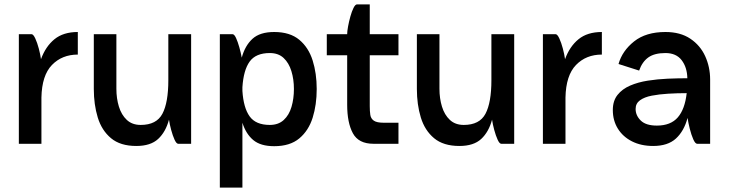

<svg xmlns="http://www.w3.org/2000/svg" viewBox="-20 -656 3325 876"><path d="M66 0V-500H124Q132 -500 141 -480.5Q150 -461 157 -434.5Q164 -408 167 -386Q188 -444 228.5 -477Q269 -510 335 -510V-407Q263 -407 217 -359.5Q171 -312 169 -211V0Z M511 -251Q511 -207 522.5 -169.5Q534 -132 558.5 -109Q583 -86 622 -86Q694 -86 721 -137Q748 -188 748 -290V-500H852V0H793Q785 0 776.5 -18.5Q768 -37 761 -63Q754 -89 751 -110Q736 -54 701.5 -22Q667 10 602 10Q529 10 486.5 -25.5Q444 -61 426 -120Q408 -179 408 -250V-500H511Z M1086 200H983V-500H1041Q1049 -500 1057 -482.5Q1065 -465 1072 -440Q1079 -415 1083 -393Q1098 -448 1132 -479Q1166 -510 1231 -510Q1303 -510 1345.5 -474.5Q1388 -439 1406.5 -380Q1425 -321 1425 -250Q1425 -178 1406.5 -119Q1388 -60 1345.5 -24.5Q1303 11 1231 11Q1169 11 1135.5 -17Q1102 -45 1086 -96ZM1211 -414Q1147 -414 1119 -375Q1091 -336 1086 -258V-241Q1091 -164 1119 -125Q1147 -86 1211 -86Q1250 -86 1274.5 -108.5Q1299 -131 1310 -168.5Q1321 -206 1321 -250Q1321 -294 1309.5 -331.5Q1298 -369 1274 -391.5Q1250 -414 1211 -414Z M1471 -500H1564V-501Q1564 -513 1568 -535Q1572 -557 1578.5 -580.5Q1585 -604 1593 -620Q1601 -636 1609 -636H1667V-500H1798V-404H1667V-172Q1667 -149 1669.5 -132Q1672 -115 1685.5 -105.5Q1699 -96 1731 -96H1798V0H1684Q1616 0 1590 -48Q1564 -96 1564 -178V-404H1471Z M1985 -251Q1985 -207 1996.5 -169.5Q2008 -132 2032.5 -109Q2057 -86 2096 -86Q2168 -86 2195 -137Q2222 -188 2222 -290V-500H2326V0H2267Q2259 0 2250.5 -18.5Q2242 -37 2235 -63Q2228 -89 2225 -110Q2210 -54 2175.5 -22Q2141 10 2076 10Q2003 10 1960.5 -25.5Q1918 -61 1900 -120Q1882 -179 1882 -250V-500H1985Z M2457 0V-500H2515Q2523 -500 2532 -480.5Q2541 -461 2548 -434.5Q2555 -408 2558 -386Q2579 -444 2619.5 -477Q2660 -510 2726 -510V-407Q2654 -407 2608 -359.5Q2562 -312 2560 -211V0Z M2896 -334 2802 -364Q2819 -424 2873 -467Q2927 -510 3016 -510Q3084 -510 3129.5 -479.5Q3175 -449 3197.5 -399.5Q3220 -350 3220 -293V0H3161Q3152 0 3143 -20.5Q3134 -41 3127 -69Q3120 -97 3117 -118Q3101 -58 3064 -24Q3027 10 2960 10Q2905 10 2863.5 -11Q2822 -32 2799 -69Q2776 -106 2776 -154Q2776 -196 2797.5 -223Q2819 -250 2855 -265.5Q2891 -281 2935.5 -288Q2980 -295 3026.5 -297Q3073 -299 3116 -299Q3115 -349 3090 -381.5Q3065 -414 3016 -414Q2966 -414 2938 -394Q2910 -374 2896 -334ZM2880 -159Q2880 -129 2903.5 -106Q2927 -83 2977 -83Q3040 -83 3072.5 -120.5Q3105 -158 3113 -231Q3070 -231 3028.5 -228.5Q2987 -226 2953.5 -219.5Q2920 -213 2900 -198.5Q2880 -184 2880 -159Z"/></svg>

Font: Haskoy SemiBold
Style: Regular
Weight: 600
Designer: Ertekin Erdin
Foundry: Ertekin Erdin
Version: Version 1.500; ttfautohint (v1.8.3)